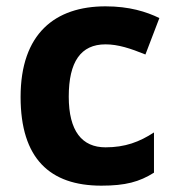

<svg xmlns="http://www.w3.org/2000/svg" viewBox="-20 -669 554 606"><path d="M300 -83C376 -83 420 -95 466 -124V-251C420 -221 375 -204 313 -204C239 -204 197 -255 197 -364C197 -474 235 -529 313 -529C353 -529 392 -516 439 -497L483 -612C442 -632 388 -649 313 -649C154 -649 45 -563 45 -363C45 -169 137 -83 300 -83Z"/></svg>

Font: Noto Sans Telugu UI
Style: Bold
Weight: 700
Designer: Jelle Bosma - Monotype Design Team
Foundry: Monotype Imaging Inc.
Version: Version 2.005